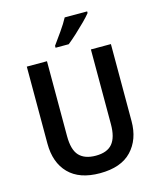

<svg xmlns="http://www.w3.org/2000/svg" viewBox="-136 -1034 947 1140"><g transform="rotate(-15 338.0 -464.0)"><path d="M596 -240Q596 -128 531 -59Q466 10 336 10Q210 10 144.5 -57Q79 -124 79 -241V-714H203V-254Q203 -169 237 -133Q271 -97 339 -97Q409 -97 441 -135.5Q473 -174 473 -255V-714H596ZM510 -928Q495 -909 467 -881Q439 -853 408.5 -825Q378 -797 354 -778H273V-790Q297 -823 325.5 -863.5Q354 -904 372 -938H510Z"/></g></svg>

Font: Noto Sans Sinhala SemiCondensed SemiBold
Style: Regular
Weight: 600
Width: 4
Designer: Jelle Bosma - Monotype Design Team
Foundry: Monotype Imaging Inc.
Version: Version 2.006; ttfautohint (v1.8.4.7-5d5b)